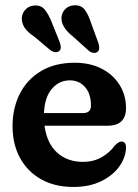

<svg xmlns="http://www.w3.org/2000/svg" viewBox="-20 -711 535 742"><path d="M467 -293.5Q467 -225 395 -225H152Q161.5 -156.5 201 -121Q240.5 -85.5 300.5 -85.5Q342 -85.5 373.5 -103.8Q405 -122 423 -148Q439 -164.5 449.5 -164Q467.5 -163.5 467 -140Q465.5 -101 440 -66.2Q414.5 -31.5 369.5 -10Q324.5 11.5 263.5 11.5Q191.5 11.5 138.8 -18.2Q86 -48 57.2 -101Q28.5 -154 28.5 -223.5Q28.5 -293.5 56.8 -349Q85 -404.5 138.8 -436.5Q192.5 -468.5 268.5 -468.5Q328.5 -468.5 373 -445.5Q417.5 -422.5 442.2 -382.8Q467 -343 467 -293.5ZM250 -400.5Q208.5 -400.5 180.5 -367.8Q152.5 -335 150 -274H301Q331.5 -274 331.5 -303Q331.5 -349 308.5 -374.8Q285.5 -400.5 250 -400.5ZM332.5 -620.5 360.5 -544Q363.5 -533.5 363.5 -525Q363.5 -516.5 356.5 -510.5Q350 -505.5 340.8 -506.8Q331.5 -508 323.5 -514.5L262 -570Q220 -602.5 217.5 -637.5Q216.5 -658 230.2 -673.8Q244 -689.5 267 -690.5Q294.5 -692 308.5 -672.2Q322.5 -652.5 332.5 -620.5ZM180.5 -623.5 211 -547.5Q214.5 -537.5 215 -528.8Q215.5 -520 209 -514Q202.5 -508.5 193.2 -509.5Q184 -510.5 176 -516L113 -569Q90 -584.5 78.5 -599.2Q67 -614 64.5 -633.5Q62.5 -654 75.2 -670.5Q88 -687 110.5 -689.5Q138 -692.5 153.2 -673.5Q168.5 -654.5 180.5 -623.5Z"/></svg>

Font: Fraunces 72pt SuperSoft SemiBold
Style: Regular
Weight: 600
Version: Version 1.000;[b76b70a41]